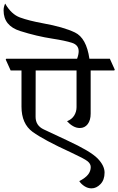

<svg xmlns="http://www.w3.org/2000/svg" viewBox="-59 -975 656 1064"><path d="M383.3 -265.6Q363.8 -265.6 345.7 -276.1Q327.6 -286.6 312.5 -303.2Q338.9 -313.5 352.1 -334.7Q365.2 -356 365.2 -381.3V-584.5H138.7L138.2 -327.6Q138.2 -279.3 182.9 -258.1Q227.5 -236.8 313.5 -196.8Q443.4 -136.7 481.9 -96.9Q520.5 -57.1 520.5 -18.6Q520.5 22 497.8 45.4Q475.1 68.8 448.2 68.8Q427.7 68.8 409.2 56.9Q390.6 44.9 380.4 28.8Q415 10.7 429.4 -8.1Q443.8 -26.9 443.8 -49.3Q443.8 -67.4 425.8 -81.8Q407.7 -96.2 335 -129.9Q183.6 -199.2 121.8 -244.1Q60.1 -289.1 60.1 -384.3V-584.5H0L-27.3 -645L-24.4 -649.4H368.2Q372.6 -661.1 374.8 -671.9Q377 -682.6 377 -690.9Q377 -726.1 339.1 -738Q301.3 -750 231.9 -760.7Q145 -773.9 53 -803Q-39.1 -832 -39.1 -917Q-39.1 -929.2 -36.6 -938.2Q-34.2 -947.3 -30.3 -955.1Q3.4 -896 51.8 -878.2Q100.1 -860.4 180.2 -845.7Q292 -825.7 356 -795.2Q419.9 -764.6 436.5 -649.4H549.8L577.1 -588.9L574.2 -584.5H443.4V-345.2Q443.4 -308.6 427 -287.1Q410.6 -265.6 383.3 -265.6Z"/></svg>

Font: Sitara
Style: Regular
Weight: 400
Designer: Neelakash Kshetrimayum
Foundry: Neelakash Kshetrimayum
Version: Version 1.000;PS Version 1.000;PS 1.0;hotconv 1.;hotconv 1.0